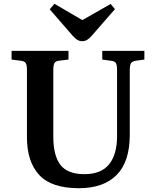

<svg xmlns="http://www.w3.org/2000/svg" viewBox="-20 -978 822 1012"><path d="M396 14Q251 14 186.5 -56Q122 -126 122 -255V-610Q122 -635 115.5 -645.5Q109 -656 88 -658L41 -664V-710H341V-664L291 -658Q273 -656 267 -645.5Q261 -635 261 -608V-257Q261 -158 298.5 -109Q336 -60 425 -60Q513 -60 555 -112Q597 -164 597 -261V-610Q597 -636 590.5 -646Q584 -656 563 -658L519 -664V-710H741V-664L696 -658Q677 -655 670.5 -645Q664 -635 664 -607V-268Q664 -125 594.5 -55.5Q525 14 396 14ZM413 -761Q399 -761 387.5 -768Q376 -775 360 -793L242 -929L267 -958L414 -872L563 -957L586 -930L463 -789Q451 -775 439.5 -768Q428 -761 413 -761Z"/></svg>

Font: Literata 36pt SemiBold
Style: Regular
Weight: 600
Designer: Latin by Veronika Burian and Jose Scaglione. Greek by Irene Vlachou. Cyrillic by Vera Evstafieva.
Foundry: TypeTogether
Version: Version 3.002